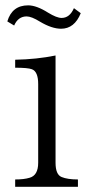

<svg xmlns="http://www.w3.org/2000/svg" viewBox="-20 -719 341 729"><path d="M275.9 -9.8H37.6V-37.6Q70.8 -37.6 91.8 -43.9Q125 -52.7 125 -101.1V-399.9Q125 -447.3 101.1 -456.1Q85.9 -461.9 37.6 -461.9V-492.2Q119.1 -493.7 190.9 -508.3V-101.1Q190.9 -56.2 213.9 -46.9Q236.3 -37.6 275.9 -37.6ZM7.8 -637.7Q25.9 -698.7 86.9 -698.7Q118.7 -698.7 162.6 -670.9Q195.3 -650.9 213.9 -650.9Q244.6 -650.9 260.7 -688L286.6 -668.9Q262.7 -609.9 211.9 -609.9Q176.8 -609.9 131.8 -636.7Q99.6 -656.7 81.1 -656.7Q48.8 -656.7 33.7 -622.1Z"/></svg>

Font: I.Ming
Style: Regular
Weight: 400
Designer: Ichiten Fonts Project
Version: Version 5.10 Mar 24, 2018